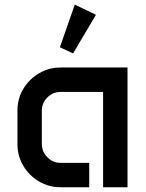

<svg xmlns="http://www.w3.org/2000/svg" viewBox="-20 -791 617 811"><path d="M295.9 -771.5 385.3 -728.5 288.6 -565.4 232.9 -591.3ZM53.7 -324.2Q53.7 -374.5 78.4 -415.5Q103 -456.5 144.5 -481.2Q186 -505.9 236.3 -505.9H518.6V0H415.5V-402.8H236.3Q203.6 -402.8 180.2 -379.6Q156.7 -356.4 156.7 -323.2V-183.6Q156.7 -150.4 180.2 -126.7Q203.6 -103 236.3 -103H356.9V0H236.3Q186 0 144.5 -24.7Q103 -49.3 78.4 -90.8Q53.7 -132.3 53.7 -182.6Z"/></svg>

Font: Anta
Style: Regular
Weight: 400
Designer: Sergej Lebedev
Foundry: Sergej Lebedev
Version: Version 1.000; ttfautohint (v1.8.4.7-5d5b)